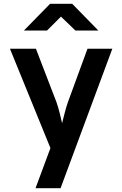

<svg xmlns="http://www.w3.org/2000/svg" viewBox="-20 -805 640 1005"><path d="M226 -645 299 -718 375 -645H495L358 -785H242L105 -645ZM297 180 568 -550H438L335 -269C324 -238 312 -188 305 -160C299 -188 287 -238 276 -269L168 -550H32L244 -30L166 180Z"/></svg>

Font: Tekne LDO
Style: Bold
Weight: 700
Monospace: yes
Designer: Alessio Laiso, Mario Rullo, Paolo Rosset
Foundry: Alessio Laiso
Version: Version 1.000;hotconv 1.0.109;makeotfexe 2.5.65596